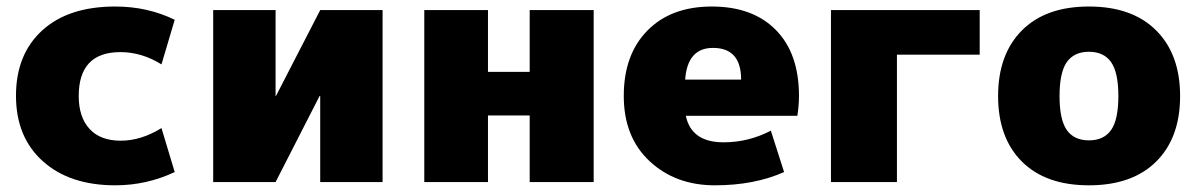

<svg xmlns="http://www.w3.org/2000/svg" viewBox="-20 -550 3612 580"><path d="M328.1 -530.3Q425.8 -530.3 507.8 -490.2L467.8 -355.5Q408.2 -392.6 343.8 -392.6Q217.8 -392.6 217.8 -259.8Q217.8 -196.3 250.5 -160.6Q283.2 -125 344.7 -125Q406.2 -125 467.8 -163.1L507.8 -30.3Q422.9 9.8 328.1 9.8Q190.4 9.8 109.4 -63Q28.3 -135.7 28.3 -260.7Q28.3 -385.7 107.4 -458Q186.5 -530.3 328.1 -530.3Z M624 0V-519.5H812.5V-259.8H813.5L947.3 -519.5H1135.7V0H947.3V-259.8H945.3L812.5 0Z M1261.7 0V-519.5H1454.1V-333H1580.1V-519.5H1773.4V0H1580.1V-201.2H1454.1V0Z M2393.6 -259.8Q2393.6 -232.4 2388.7 -200.2H2051.8Q2068.4 -120.1 2166 -120.1Q2241.2 -120.1 2308.6 -155.3L2348.6 -30.3Q2258.8 9.8 2139.6 9.8Q2020.5 9.8 1942.4 -63Q1864.3 -135.7 1864.3 -260.3Q1864.3 -384.8 1935.5 -457.5Q2006.8 -530.3 2130.4 -530.3Q2253.9 -530.3 2323.7 -459.5Q2393.6 -388.7 2393.6 -259.8ZM2049.8 -309.6H2218.8Q2218.8 -405.3 2133.8 -405.3Q2056.6 -405.3 2049.8 -309.6Z M2490.2 0V-519.5H2939.5V-384.8H2689.5V0Z M3066.9 -62Q2995.1 -133.8 2995.1 -259.8Q2995.1 -385.7 3066.9 -458Q3138.7 -530.3 3269.5 -530.3Q3400.4 -530.3 3472.7 -458Q3544.9 -385.7 3544.9 -259.8Q3544.9 -133.8 3472.7 -62Q3400.4 9.8 3269.5 9.8Q3138.7 9.8 3066.9 -62ZM3202.6 -362.3Q3180.7 -331.1 3180.7 -259.8Q3180.7 -188.5 3202.6 -157.2Q3224.6 -126 3269.5 -126Q3314.5 -126 3336.4 -157.2Q3358.4 -188.5 3358.4 -259.8Q3358.4 -331.1 3336.4 -362.3Q3314.5 -393.6 3269.5 -393.6Q3224.6 -393.6 3202.6 -362.3Z"/></svg>

Font: GenEi M Gothic v2 Black
Style: Regular
Weight: 900
Version: Version 2.0